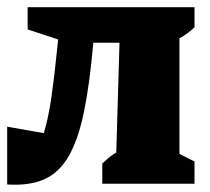

<svg xmlns="http://www.w3.org/2000/svg" viewBox="-23 -512 586 535"><path d="M-3 2V-159L99 -141Q112 -183 120.5 -243Q129 -303 136 -373L139 -402L54 -430V-492H519V-436Q503 -420 477 -405V-83L519 -62V0H262V-56Q271 -65 280 -72.5Q289 -80 301 -87L310 -393H237Q227 -278 211 -200.5Q195 -123 168.5 -77Q142 -31 100.5 -12.5Q59 6 -3 2Z"/></svg>

Font: Piazzolla ExtraBold
Style: Regular
Weight: 800
Designer: Juan Pablo del Peral
Foundry: Huerta Tipografica
Version: Version 1.330